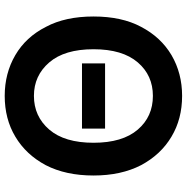

<svg xmlns="http://www.w3.org/2000/svg" viewBox="-9 -771 793 815"><g transform="rotate(90 387.5 -363.5)"><path d="M681 -161Q636 -77 560 -32Q485 13 387 13Q291 13 214 -32Q137 -77 94 -162Q50 -244 50 -364Q50 -484 94 -566Q138 -650 214 -695Q291 -740 387 -740Q485 -740 560 -695Q636 -650 681 -566Q725 -481 725 -364Q725 -246 681 -161ZM530 -552Q475 -616 387 -616Q300 -616 245 -552Q189 -487 189 -364Q189 -241 245 -176Q301 -111 387 -111Q474 -111 530 -176Q586 -241 586 -364Q586 -487 530 -552ZM249 -315V-413H526V-315Z"/></g></svg>

Font: Sinter Bold
Style: Regular
Weight: 700
Foundry: Adobe & rsms
Version: Version 1.000